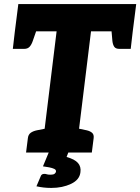

<svg xmlns="http://www.w3.org/2000/svg" viewBox="-20 -749 689 943"><path d="M185 0 258 -595H53L70 -729H649L632 -595H427L354 0ZM108 0 117 -71Q119 -88 130.5 -96.5Q142 -105 161 -109L206 -118L205 0ZM334 0 363 -118 406 -109Q423 -105 432.5 -96.5Q442 -88 440 -71L431 0ZM526 -617 632 -595 622 -509H566Q548 -509 541 -519.5Q534 -530 532 -548ZM165 -617 141 -548Q135 -530 125.5 -519.5Q116 -509 99 -509H43L53 -595ZM232 174Q212 174 194.5 172Q177 170 159 166L179 119Q183 105 197 105Q205 105 210 107Q215 109 229 109Q242 109 248 104.5Q254 100 255 94Q256 85 246.5 80.5Q237 76 222 73Q207 70 191 68L223 -9H319L307 22Q347 33 363 51.5Q379 70 375 97Q371 134 329 154Q287 174 232 174Z"/></svg>

Font: Aleo Black
Style: Italic
Weight: 900
Italic angle: -7°
Designer: Alessio Laiso
Foundry: Alessio Laiso
Version: Version 2.001;gftools[0.9.29]